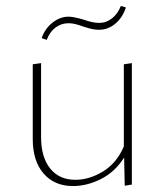

<svg xmlns="http://www.w3.org/2000/svg" viewBox="-20 -622 553 645"><path d="M423 -410V-2L399 2L397 -93Q367 -45 320 -21Q273 3 225 3Q163 3 126.5 -39Q90 -81 90 -155V-406L118 -410V-162Q118 -94 148.5 -56Q179 -18 233 -18Q280 -18 326 -46Q372 -74 396 -130V-406ZM120 -494Q131 -526 156.5 -546Q182 -566 210 -566Q227 -566 261 -556Q292 -545 313 -545Q337 -545 356.5 -560.5Q376 -576 386 -602L403 -597Q392 -563 367.5 -542.5Q343 -522 313 -522Q296 -522 279 -527Q262 -532 259 -533Q230 -544 210 -544Q186 -544 166.5 -529.5Q147 -515 137 -488Z"/></svg>

Font: Ysabeau Extralight
Style: Regular
Weight: 200
Designer: Christian Thalmann (Catharsis Fonts)
Version: Version 0.003